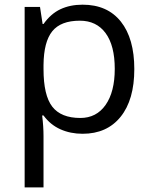

<svg xmlns="http://www.w3.org/2000/svg" viewBox="-20 -565 653 825"><path d="M335 9.8Q282.7 9.8 239.5 -9.5Q196.3 -28.8 167 -68.8H161.1Q167 -22 167 20V240.2H85.9V-535.2H151.9L163.1 -461.9H167Q198.2 -505.9 239.7 -525.4Q281.2 -544.9 335 -544.9Q441.4 -544.9 499.3 -472.2Q557.1 -399.4 557.1 -268.1Q557.1 -136.2 498.3 -63.2Q439.5 9.8 335 9.8ZM323.2 -476.1Q241.2 -476.1 204.6 -430.7Q168 -385.3 167 -286.1V-268.1Q167 -155.3 204.6 -106.7Q242.2 -58.1 325.2 -58.1Q394.5 -58.1 433.8 -114.3Q473.1 -170.4 473.1 -269Q473.1 -369.1 433.8 -422.6Q394.5 -476.1 323.2 -476.1Z"/></svg>

Font: f1_56222 
Style: Regular
Weight: 400
Foundry: Ascender Corporation
Version: Version 1.10